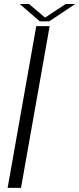

<svg xmlns="http://www.w3.org/2000/svg" viewBox="-20 -912 385 932"><path d="M17 0H82L221 -785H156ZM173 -808.5H219L345 -892.5H298.5L199 -826.5L121 -892.5H76Z"/></svg>

Font: Anybody SemiExpanded Light
Style: Italic
Weight: 300
Width: 6
Italic angle: -10°
Version: Version 1.113;gftools[0.9.25]